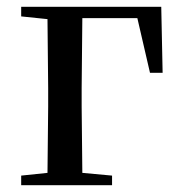

<svg xmlns="http://www.w3.org/2000/svg" viewBox="-20 -542 531 562"><path d="M42 -494 119 -486 121 -284V-230L119 -36L42 -28V0H308V-28L221 -36L219 -230V-284L221 -489H382L419 -329H456L452 -522H42Z"/></svg>

Font: Source Han Serif CN Medium
Style: Regular
Weight: 500
Designer: Ryoko NISHIZUKA 西塚涼子 (kana & ideographs); Frank Grießhammer (Latin, Greek & Cyrillic); Wenlong ZHANG 张文龙 (bopomofo); San
Foundry: Adobe
Version: Version 2.002;hotconv 1.1.0;makeotfexe 2.6.0